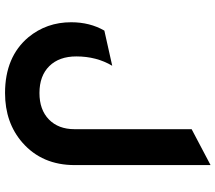

<svg xmlns="http://www.w3.org/2000/svg" viewBox="-68 -618 876 781"><g transform="rotate(90 370.5 -227.0)"><path d="M651 -92Q651 40 560 120Q479 191 358 191Q211 191 131 96Q70 22 70 -78Q70 -154 104 -213L247 -245Q209 -181 209 -99Q209 -29 248.5 11Q288 51 358 51Q426 51 465.5 12.5Q505 -26 505 -92V-568L651 -645Z"/></g></svg>

Font: Tajawal ExtraBold
Style: Regular
Weight: 800
Designer: Boutros Fonts
Foundry: Created by Boutros International 2017
Version: Version 1.700